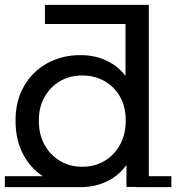

<svg xmlns="http://www.w3.org/2000/svg" viewBox="-22 -762 726 791"><path d="M163 -663V-742H591L544 -663ZM310 9Q233 9 172 -25Q111 -59 76.5 -120.5Q42 -182 42 -265Q42 -346 76.5 -406.5Q111 -467 172 -501Q233 -535 310 -535Q377 -535 431 -505Q485 -475 517.5 -415Q550 -355 550 -265Q550 -175 518.5 -114Q487 -53 432.5 -22Q378 9 310 9ZM-2 9V-36H310V9ZM317 -75Q368 -75 408.5 -99Q449 -123 472.5 -166Q496 -209 496 -265Q496 -322 472.5 -363.5Q449 -405 408.5 -428Q368 -451 317 -451Q266 -451 226 -428Q186 -405 162 -363.5Q138 -322 138 -265Q138 -207 162 -164.5Q186 -122 226 -98.5Q266 -75 317 -75ZM537 9V-36H684V9ZM499 8V-143L504 -266L495 -390V-742H591V8Z"/></svg>

Font: Montserrat Underline Thin Medium
Style: Regular
Weight: 500
Version: Version 9.000